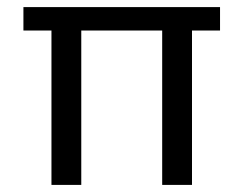

<svg xmlns="http://www.w3.org/2000/svg" viewBox="-20 -521 686 541"><path d="M125 0V-435H46V-501H600V-435H521V0H437V-435H209V0Z"/></svg>

Font: DVN - DM Sans
Style: Regular
Weight: 400
Designer: Colophon Foundry, Jonny Pinhorn
Foundry: Colophon Foundry
Version: Version 4.004;gftools[0.9.30]